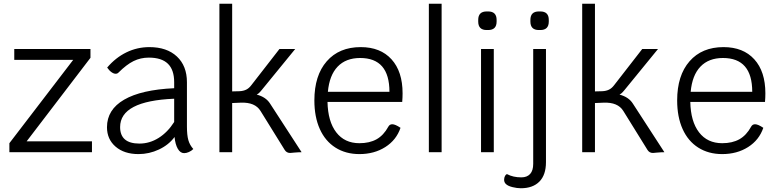

<svg xmlns="http://www.w3.org/2000/svg" viewBox="-20 -811 4138 1023"><path d="M470 -58V0H30V-48L370 -492H56V-550H462V-503L122 -58Z M1010 -17Q1000 -7 986.5 -1Q973 5 961 5Q941 5 927.5 -18Q914 -41 910 -81Q879 -39 827 -14.5Q775 10 718 10Q642 10 596 -29.5Q550 -69 550 -133Q550 -227 641.5 -280Q733 -333 908 -341V-373Q908 -439 874.5 -471.5Q841 -504 773 -504Q729 -504 691.5 -485.5Q654 -467 611 -424Q605 -418 596 -418Q586 -418 574 -426.5Q562 -435 551 -451Q596 -504 653.5 -532Q711 -560 776 -560Q869 -560 922.5 -510Q976 -460 976 -373V-137Q976 -91 983.5 -64.5Q991 -38 1010 -17ZM908 -161V-285Q620 -273 620 -134Q620 -46 723 -46Q777 -46 825 -76Q873 -106 908 -161Z M1587 0Q1570 0 1548 2Q1530 4 1526 4Q1507 4 1497 -12L1368 -220Q1339 -267 1263 -264L1217 -262V0H1149V-791H1217V-324L1256 -325Q1277 -326 1292 -333.5Q1307 -341 1319 -357L1469 -550H1553L1375 -332Q1373 -330 1366 -321.5Q1359 -313 1348 -307Q1397 -294 1419 -259Z M2123 -268H1725Q1727 -164 1771.5 -106Q1816 -48 1895 -48Q1949 -48 1986.5 -69Q2024 -90 2049 -136Q2056 -149 2070 -149Q2086 -149 2114 -130Q2092 -65 2033 -27.5Q1974 10 1895 10Q1822 10 1767.5 -24.5Q1713 -59 1684 -123.5Q1655 -188 1655 -276Q1655 -409 1721 -484.5Q1787 -560 1902 -560Q2007 -560 2066 -495Q2125 -430 2125 -314Q2125 -291 2123 -268ZM2055 -322Q2055 -502 1899 -502Q1823 -502 1779 -456Q1735 -410 1727 -322Z M2265 -791H2333V0H2265Z M2543 -550H2611V0H2543ZM2528 -696V-705Q2528 -750 2573 -750H2581Q2626 -750 2626 -705V-696Q2626 -651 2581 -651H2573Q2528 -651 2528 -696Z M2675 169Q2666 160 2666 147Q2666 135 2671 126Q2676 117 2682 117Q2714 134 2758 134Q2788 134 2804.5 116Q2821 98 2821 62V-550H2889V53Q2889 121 2854 156.5Q2819 192 2755 192Q2735 192 2710.5 186Q2686 180 2675 169ZM2806 -696V-705Q2806 -750 2851 -750H2859Q2904 -750 2904 -705V-696Q2904 -651 2859 -651H2851Q2806 -651 2806 -696Z M3520 0Q3503 0 3481 2Q3463 4 3459 4Q3440 4 3430 -12L3301 -220Q3272 -267 3196 -264L3150 -262V0H3082V-791H3150V-324L3189 -325Q3210 -326 3225 -333.5Q3240 -341 3252 -357L3402 -550H3486L3308 -332Q3306 -330 3299 -321.5Q3292 -313 3281 -307Q3330 -294 3352 -259Z M4056 -268H3658Q3660 -164 3704.5 -106Q3749 -48 3828 -48Q3882 -48 3919.5 -69Q3957 -90 3982 -136Q3989 -149 4003 -149Q4019 -149 4047 -130Q4025 -65 3966 -27.5Q3907 10 3828 10Q3755 10 3700.5 -24.5Q3646 -59 3617 -123.5Q3588 -188 3588 -276Q3588 -409 3654 -484.5Q3720 -560 3835 -560Q3940 -560 3999 -495Q4058 -430 4058 -314Q4058 -291 4056 -268ZM3988 -322Q3988 -502 3832 -502Q3756 -502 3712 -456Q3668 -410 3660 -322Z"/></svg>

Font: Krub
Style: Regular
Weight: 400
Designer: Ekaluck Peanpanawate
Foundry: Cadson Demak Co.,Ltd.
Version: Version 1.000; ttfautohint (v1.6)